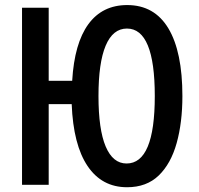

<svg xmlns="http://www.w3.org/2000/svg" viewBox="-20 -745 803 774"><path d="M715.3 -357.9Q715.3 -251 692.1 -168Q668.9 -85 619.9 -37.6Q570.8 9.8 492.2 9.8Q390.6 9.8 333 -75.7Q275.4 -161.1 269 -325.2H176.3V0H68.8V-713.9H176.3V-419.4H271Q279.8 -570.3 336.2 -647.5Q392.6 -724.6 492.7 -724.6Q602.5 -724.6 658.9 -630.4Q715.3 -536.1 715.3 -357.9ZM377 -357.9Q377 -223.1 406 -154.5Q435.1 -85.9 490.2 -85.9Q604 -85.9 604 -357.9Q604 -629.9 491.7 -629.9Q435.1 -629.9 406 -561Q377 -492.2 377 -357.9Z"/></svg>

Font: Open Sans Condensed SemiBold
Style: Regular
Weight: 600
Width: 3
Designer: Monotype Design Team
Foundry: Monotype Imaging Inc.
Version: Version 3.000; ttfautohint (v1.8.4)